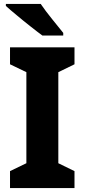

<svg xmlns="http://www.w3.org/2000/svg" viewBox="-20 -954 429 974"><path d="M357.9 -85.9 275.9 -126V-587.9L357.9 -627.9V-713.9H30.8V-627.9L113.8 -587.9V-126L30.8 -85.9V0H357.9ZM9.8 -934.1V-923.8C22.9 -911.6 41.5 -896 64.5 -877C87.4 -857.9 110.4 -838.9 134.3 -820.3C158.2 -801.3 178.2 -786.1 194.8 -773.9H300.8V-787.1C285.6 -805.7 266.6 -829.1 244.1 -857.4C221.2 -885.7 202.1 -911.1 186.5 -934.1Z"/></svg>

Font: Avrile Sans
Style: Bold
Weight: 700
Designer: Monotype Design Team, Google (font), Stefan Peev (BGR Cyrillic), Cristiano Sobral (main changes)
Foundry: The Avrile Sans Project Authors
Version: Version 3.110